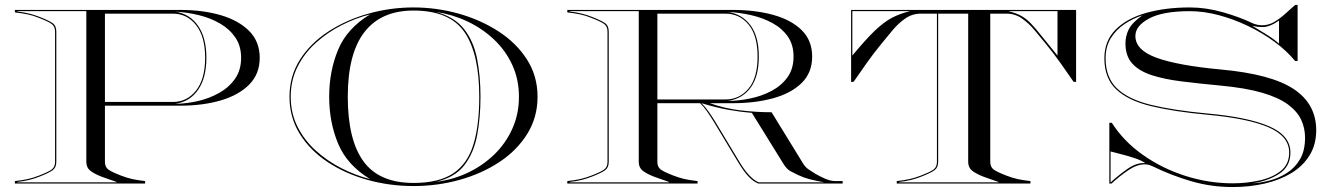

<svg xmlns="http://www.w3.org/2000/svg" viewBox="-20 -740 5356 774"><path d="M40 -690V-700H707Q797.5 -700 870 -678.8Q942.5 -657.5 984.8 -614.8Q1027 -572 1027 -507Q1027 -442 984.8 -399.2Q942.5 -356.5 870 -335.2Q797.5 -314 707 -314H403V-87.5Q403 -67 416.2 -57Q429.5 -47 467 -32.5Q491.5 -23 513 -18.2Q534.5 -13.5 565 -10V0H40V-10Q70.5 -13.5 92 -18.2Q113.5 -23 138 -32.5Q175.5 -47 188.8 -57Q202 -67 202 -87.5V-612.5Q202 -633 188.8 -643Q175.5 -653 138 -667.5Q113.5 -677.5 92 -682Q70.5 -686.5 40 -690ZM952 -507Q952 -554.5 928.8 -588.8Q905.5 -623 867 -645.2Q828.5 -667.5 781.5 -679Q734.5 -690.5 687 -693Q745 -684 778.5 -636Q812 -588 812 -507Q812 -427 779.2 -378.8Q746.5 -330.5 687 -321.5Q731 -322 777.2 -332.5Q823.5 -343 863.2 -365.2Q903 -387.5 927.5 -422.5Q952 -457.5 952 -507ZM403 -329H677Q734 -329 770.5 -375.2Q807 -421.5 807 -507Q807 -592.5 770.5 -638.8Q734 -685 677 -685H403ZM450 -6.5Q430.5 -13.5 417 -18Q403.5 -22.5 389 -28Q359.5 -39.5 343.8 -52Q328 -64.5 328 -87.5V-695H50V-693.5Q77 -690.5 98 -685.2Q119 -680 140.5 -671.5Q177.5 -657 192.2 -646.5Q207 -636 207 -612.5V-87.5Q207 -64.5 192.2 -53.8Q177.5 -43 140.5 -28.5Q119 -20 98 -14.8Q77 -9.5 50 -6.5V-5H450Z M1647 10Q1550.5 10 1461 -15Q1371.5 -40 1300.8 -86.8Q1230 -133.5 1188.5 -200.2Q1147 -267 1147 -350Q1147 -433.5 1189.5 -500Q1232 -566.5 1304 -613.2Q1376 -660 1465 -685Q1554 -710 1647 -710Q1740 -710 1829 -685Q1918 -660 1990 -613.2Q2062 -566.5 2104.5 -500Q2147 -433.5 2147 -350Q2147 -267 2105.5 -200.2Q2064 -133.5 1993.2 -86.8Q1922.5 -40 1833 -15Q1743.5 10 1647 10ZM1647 -697.5Q1516.5 -697.5 1449.2 -610.8Q1382 -524 1382 -350Q1382 -176 1445.5 -89.2Q1509 -2.5 1647 -2.5Q1749 -2.5 1806.8 -41Q1864.5 -79.5 1888.2 -156.8Q1912 -234 1912 -350Q1912 -524 1852.2 -610.8Q1792.5 -697.5 1647 -697.5ZM1917 -350Q1917 -266.5 1903.5 -194.8Q1890 -123 1851.5 -73.5Q1813 -24 1737 -7Q1804.5 -15 1864.8 -43.2Q1925 -71.5 1971.8 -116.5Q2018.5 -161.5 2045.2 -220.8Q2072 -280 2072 -350Q2072 -420 2045 -478.5Q2018 -537 1971 -581.2Q1924 -625.5 1863.8 -653.8Q1803.5 -682 1737 -692Q1811.5 -672.5 1850.2 -623.5Q1889 -574.5 1903 -504Q1917 -433.5 1917 -350ZM1307 -350Q1307 -453 1343 -539.5Q1379 -626 1472 -682Q1413 -667 1356.2 -638Q1299.5 -609 1253.2 -567.2Q1207 -525.5 1179.5 -471Q1152 -416.5 1152 -350Q1152 -283.5 1179.5 -229Q1207 -174.5 1253.2 -132.8Q1299.5 -91 1356.2 -62Q1413 -33 1472 -18Q1379 -74.5 1343 -161Q1307 -247.5 1307 -350Z M2792 -10V0H2267V-10Q2297.5 -13.5 2319 -18.2Q2340.5 -23 2365 -32.5Q2402.5 -47 2415.8 -57Q2429 -67 2429 -87.5V-612.5Q2429 -633 2415.8 -643Q2402.5 -653 2365 -667.5Q2340.5 -677.5 2319 -682Q2297.5 -686.5 2267 -690V-700H2934Q3024.5 -700 3097 -680Q3169.5 -660 3211.8 -618.5Q3254 -577 3254 -512Q3254 -447 3211.8 -405.5Q3169.5 -364 3097 -344Q3024.5 -324 2934 -324H2841.5Q2900 -303 2964 -295.2Q3028 -287.5 3090.5 -287.5L3218 -80Q3226.5 -66 3239.8 -57Q3253 -48 3267 -39.5Q3283 -30 3305.5 -20Q3328 -10 3348 -10H3377V0H3037Q3016.5 -8.5 2998 -27.8Q2979.5 -47 2955.5 -86.5L2857 -250Q2844.5 -270.5 2830.8 -290.2Q2817 -310 2802.5 -324H2630V-87.5Q2630 -67 2643.2 -57Q2656.5 -47 2694 -32.5Q2718.5 -23 2740 -18.2Q2761.5 -13.5 2792 -10ZM3179 -512Q3179 -559.5 3155.8 -592.8Q3132.5 -626 3094 -647Q3055.5 -668 3008.5 -678.8Q2961.5 -689.5 2914 -692Q2972 -683 3005.5 -638Q3039 -593 3039 -512Q3039 -432 3006.2 -387Q2973.5 -342 2914 -333Q2958 -333.5 3004.2 -343Q3050.5 -352.5 3090.2 -373.5Q3130 -394.5 3154.5 -428.5Q3179 -462.5 3179 -512ZM2630 -685V-339H2904Q2961 -339 2997.5 -382.8Q3034 -426.5 3034 -512Q3034 -597.5 2997.5 -641.2Q2961 -685 2904 -685ZM2808 -324Q2822.5 -310 2836.5 -290.2Q2850.5 -270.5 2863 -250L2961.5 -86.5Q3000.5 -21.5 3038 -5H3302Q3265.5 -12 3243.8 -17.5Q3222 -23 3197 -34.5Q3182 -41.5 3166.8 -49.8Q3151.5 -58 3138 -80L3011 -285Q2967 -288.5 2917.2 -297.2Q2867.5 -306 2808 -324ZM2677 -6.5Q2657.5 -13.5 2644 -18Q2630.5 -22.5 2616 -28Q2586.5 -39.5 2570.8 -52Q2555 -64.5 2555 -87.5V-695H2277V-693.5Q2304 -690.5 2325 -685.2Q2346 -680 2367.5 -671.5Q2404.5 -657 2419.2 -646.5Q2434 -636 2434 -612.5V-87.5Q2434 -64.5 2419.2 -53.8Q2404.5 -43 2367.5 -28.5Q2346 -20 2325 -14.8Q2304 -9.5 2277 -6.5V-5H2677Z M3595 -10Q3625.5 -13.5 3647 -18.2Q3668.5 -23 3693 -32.5Q3730.5 -47 3743.8 -57Q3757 -67 3757 -87.5V-685H3692Q3657.5 -685 3629.5 -665.5Q3601.5 -646 3578.2 -618Q3555 -590 3534 -564.5Q3501.5 -525 3472.2 -483.5Q3443 -442 3421 -410H3411V-700H4318V-410H4308Q4286 -442 4256.8 -483.5Q4227.5 -525 4195 -564.5Q4174 -590 4150.8 -618Q4127.5 -646 4099.8 -665.5Q4072 -685 4037 -685H3972V-87.5Q3972 -67 3985.2 -57Q3998.5 -47 4036 -32.5Q4060.5 -23 4082 -18.2Q4103.5 -13.5 4134 -10V0H3595ZM4045.5 -695Q4076 -687.5 4096.5 -676.2Q4117 -665 4135.8 -645.5Q4154.5 -626 4179.2 -594.8Q4204 -563.5 4243 -516V-695ZM3648.5 -695H3416V-516Q3468 -579 3504.8 -614.5Q3541.5 -650 3574.8 -667.8Q3608 -685.5 3648.5 -695ZM3605 -6.5V-5H4005V-6.5Q3985.5 -13.5 3972 -18Q3958.5 -22.5 3944 -28Q3914.5 -39.5 3898.8 -52Q3883 -64.5 3883 -87.5V-685H3762V-87.5Q3762 -64.5 3747.2 -53.8Q3732.5 -43 3695.5 -28.5Q3674 -20 3653 -14.8Q3632 -9.5 3605 -6.5Z M5201 -720H5211V-494H5201Q5167.5 -535 5118.2 -571.2Q5069 -607.5 5011 -635.2Q4953 -663 4892.8 -679Q4832.5 -695 4776.5 -695Q4667 -695 4612 -665.2Q4557 -635.5 4557 -595Q4557 -538 4642.8 -507Q4728.5 -476 4900 -460Q5104 -441.5 5195 -381.2Q5286 -321 5286 -215Q5286 -157 5259.2 -113.8Q5232.5 -70.5 5185.8 -42.2Q5139 -14 5078.2 0Q5017.5 14 4949.5 14Q4861.5 14 4781 -9.8Q4700.5 -33.5 4629 -68.5Q4623.5 -71 4614.8 -74.2Q4606 -77.5 4595 -77.5Q4563 -77.5 4527.5 -53.2Q4492 -29 4461 0H4452V-245H4462Q4509.5 -170.5 4587 -115.8Q4664.5 -61 4758.5 -31Q4852.5 -1 4949.5 -1Q5005 -1 5057.2 -12.5Q5109.5 -24 5143.2 -51Q5177 -78 5177 -125Q5177 -190.5 5094.5 -226.5Q5012 -262.5 4847 -277.5Q4711.5 -290 4619 -312.5Q4526.5 -335 4479.2 -380.2Q4432 -425.5 4432 -505Q4432 -575 4477.2 -620.5Q4522.5 -666 4600.5 -688Q4678.5 -710 4776.5 -710Q4841.5 -710 4909.2 -690.8Q4977 -671.5 5027 -647.5Q5036 -643 5047.5 -640.5Q5059 -638 5067.5 -638Q5094 -638 5117.5 -652Q5141 -666 5162 -685.2Q5183 -704.5 5201 -720ZM4585 -678Q4547 -665.5 4513.2 -643Q4479.5 -620.5 4458.2 -586.5Q4437 -552.5 4437 -505Q4437 -427.5 4483 -383.5Q4529 -339.5 4620.2 -317.2Q4711.5 -295 4847 -282.5Q5012 -267.5 5097 -230.5Q5182 -193.5 5182 -125Q5182 -69.5 5138 -40.2Q5094 -11 5029.5 -1Q5062 -3 5098.5 -12.5Q5135 -22 5167.5 -42.5Q5200 -63 5220.5 -97.8Q5241 -132.5 5241 -185Q5241 -223 5225.5 -256.8Q5210 -290.5 5172.5 -318.5Q5135 -346.5 5068.5 -366Q5002 -385.5 4900 -395Q4814.5 -403 4744 -411.8Q4673.5 -420.5 4622.8 -437Q4572 -453.5 4544.5 -483.8Q4517 -514 4517 -565Q4517 -594.5 4530 -621.2Q4543 -648 4585 -678ZM5027.5 -636.5Q5053.5 -620.5 5083.5 -602.2Q5113.5 -584 5136 -564V-657Q5100.5 -632.5 5075.2 -631.2Q5050 -630 5027.5 -636.5ZM4597 -82.5Q4580.5 -94 4552 -103.2Q4523.5 -112.5 4496.5 -119.2Q4469.5 -126 4457 -129.5V-4.5Q4488.5 -33.5 4525.2 -59.2Q4562 -85 4597 -82.5Z"/></svg>

Font: Engraving Unshaded CC
Style: Bold
Weight: 700
Designer: indestructible type*
Foundry: Cowboy Collective
Version: Version 1.000